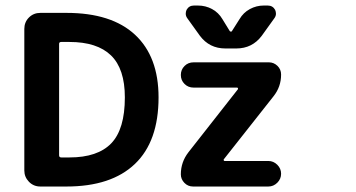

<svg xmlns="http://www.w3.org/2000/svg" viewBox="-20 -766 1279 690"><path d="M428.7 -416Q428.7 -518.6 378.9 -566.9Q329.1 -615.2 229.5 -615.2H200.2Q192.4 -615.2 192.4 -608.4V-208Q192.4 -200.2 200.2 -200.2H229.5Q331.1 -200.2 379.9 -251Q428.7 -301.8 428.7 -416ZM549.8 -416Q549.8 -257.8 464.8 -176.8Q379.9 -95.7 218.8 -95.7H125Q100.6 -95.7 84 -112.8Q67.4 -129.9 67.4 -153.3V-662.1Q67.4 -686.5 84 -703.1Q100.6 -719.7 125 -719.7H218.8Q380.9 -719.7 465.3 -641.1Q549.8 -562.5 549.8 -416ZM835 -445.3Q835.9 -447.3 835 -449.2Q834 -451.2 832 -451.2H675.8Q656.2 -451.2 643.1 -464.4Q629.9 -477.5 629.9 -496.6Q629.9 -515.6 643.1 -528.8Q656.2 -542 675.8 -542H946.3Q963.9 -542 977.1 -529.3Q990.2 -516.6 990.2 -498Q990.2 -454.1 962.9 -419.9L784.2 -193.4Q783.2 -191.4 784.2 -189.5Q785.2 -187.5 787.1 -187.5H944.3Q962.9 -187.5 976.6 -173.8Q990.2 -160.2 990.2 -141.6Q990.2 -123 976.6 -109.4Q962.9 -95.7 944.3 -95.7H673.8Q655.3 -95.7 642.6 -108.9Q629.9 -122.1 629.9 -139.6Q629.9 -183.6 657.2 -218.8ZM805.7 -654.3Q807.6 -652.3 810.1 -652.3Q812.5 -652.3 813.5 -654.3L840.8 -697.3Q854.5 -720.7 877.9 -733.4Q901.4 -746.1 927.7 -746.1H942.4Q960 -746.1 968.8 -730.5Q971.7 -723.6 971.7 -716.8Q971.7 -708 965.8 -700.2L920.9 -637.7Q886.7 -591.8 829.1 -591.8H790Q732.4 -591.8 698.2 -637.7L653.3 -700.2Q647.5 -708 647.5 -716.8Q647.5 -723.6 650.4 -730.5Q659.2 -746.1 676.8 -746.1H691.4Q718.8 -746.1 742.2 -733.4Q765.6 -720.7 779.3 -697.3Z"/></svg>

Font: Gen Jyuu Gothic P Bold
Style: Bold
Weight: 700
Designer: [Source Han Sans]
Ryoko NISHIZUKA  (kana & ideographs); Paul D. Hunt (Latin, Greek & Cyrillic); Wenlong ZHANG  (bopomofo
Version: Version 1.002.20150607